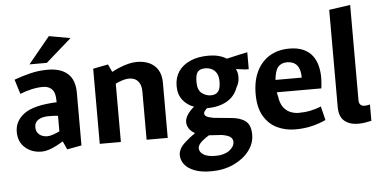

<svg xmlns="http://www.w3.org/2000/svg" viewBox="-57 -805 2268 1139"><g transform="rotate(-5 1076.5 -235.5)"><path d="M165.1 15.8Q106.7 15.8 67.3 -19Q27.8 -53.7 27.8 -112.8Q27.8 -178.7 85.1 -220.5Q142.4 -262.4 278.9 -268.2Q278.4 -277.3 278.1 -286.1Q277.8 -294.9 276.8 -303.4Q273 -334.5 254.2 -350.2Q235.4 -365.8 204.9 -365.8Q172.6 -365.8 137.4 -357.8Q102.2 -349.8 68.8 -336.4L41.8 -423.1Q91.1 -441.1 140 -453Q188.9 -464.9 243.2 -464.9Q320 -464.9 361.6 -427.7Q403.2 -390.5 403.2 -313V0L317 15.8L294.4 -33.8Q276.9 -22.7 254.7 -11.1Q232.6 0.5 209.7 8.2Q186.7 15.8 165.1 15.8ZM205.2 -72Q222 -72 240.5 -78.4Q258.9 -84.8 279.9 -94.7V-187.5Q266.9 -188.9 252.8 -189.4Q238.7 -189.9 223.7 -189.9Q185.6 -189.9 162.7 -175.1Q139.9 -160.3 139.9 -132.1Q139.9 -111.6 149.4 -98.2Q158.8 -84.8 173.8 -78.4Q188.7 -72 205.2 -72ZM137.8 -505.9 266.8 -662.9 393.9 -640.1 241.3 -505.9Z M512.1 0V-447.3L601.9 -464.9L623 -418.8Q643.6 -429.8 669 -440.4Q694.4 -451.1 721.4 -458Q748.4 -464.9 773.8 -464.9Q815.7 -464.9 847.9 -450Q880 -435.1 898.5 -404.8Q916.9 -374.5 916.9 -329V0H791.1V-287.9Q791.1 -326.4 772.5 -348.4Q753.9 -370.4 719.7 -370.4Q698.4 -370.4 677 -363.2Q655.5 -356 637.9 -347.3V0Z M1157.3 219.9Q1097.5 219.9 1058 204.6Q1018.4 189.3 998.8 163.6Q979.1 137.9 979.1 107.1Q979.1 89.9 989.2 70.6Q999.3 51.3 1022.2 31.8Q1037.2 18.4 1050.1 8.2Q1063 -1.9 1076.5 -10L1078.7 -15.8Q1057.7 -26.6 1045.7 -45Q1033.8 -63.5 1033.8 -84Q1033.8 -104.9 1048.5 -127.4Q1063.2 -149.9 1088.4 -170.8Q1047.3 -185.2 1021.7 -218.6Q996.1 -252.1 996.1 -301.3Q996.1 -351.3 1020.4 -387.7Q1044.8 -424.1 1090.7 -444.5Q1136.6 -464.9 1200.1 -464.9Q1263.9 -464.9 1307.4 -437.6Q1319.1 -440.2 1339.5 -445Q1360 -449.8 1380.8 -454.3Q1401.6 -458.9 1416.2 -461.9Q1430.8 -464.9 1431.3 -464.9V-364.2H1412.3L1354.4 -371.7Q1360.5 -365 1364.2 -347.9Q1368 -330.7 1365.5 -308.4Q1363.1 -286 1349.8 -263.3Q1330.1 -209 1282.3 -182.3Q1234.5 -155.5 1163.9 -155Q1157.3 -148.9 1151 -141.3Q1144.7 -133.7 1144.7 -126.1Q1144.7 -113.4 1157.6 -106.5Q1170.5 -99.6 1200.1 -94.5L1298.1 -85.1Q1353.9 -81.4 1385.8 -57.8Q1417.8 -34.2 1417.8 24.1Q1417.8 76.7 1383.4 121.2Q1349 165.7 1290.2 192.8Q1231.4 219.9 1157.3 219.9ZM1191.7 130.9Q1241.8 130.9 1272.4 108.5Q1303.1 86 1303.1 56.7Q1303.1 39 1288 27.6Q1272.9 16.2 1236 10.6L1161.8 5.9Q1153.1 11.3 1142.1 18.7Q1131 26.2 1119.9 35.7Q1108.9 45.3 1101.8 55.7Q1094.8 66.2 1094.8 77.1Q1094.8 99.6 1118.4 115.3Q1142.1 130.9 1191.7 130.9ZM1194.7 -229.2Q1222.3 -229.2 1237.2 -246.2Q1252.1 -263.2 1252.1 -306.3Q1252.1 -338.2 1241 -356.6Q1229.9 -375.1 1212.2 -383.4Q1194.5 -391.8 1173.1 -391.8Q1143.2 -391.8 1129.4 -375.8Q1115.6 -359.9 1115.6 -315.3Q1115.6 -267.7 1140.2 -248.5Q1164.7 -229.2 1194.7 -229.2Z M1675.9 15.8Q1617.9 15.8 1568.7 -7.3Q1519.5 -30.5 1489.3 -81.2Q1459.1 -132 1459.1 -212.9Q1459.1 -292.3 1486.7 -348.7Q1514.3 -405.1 1564.1 -435Q1614 -464.9 1680.9 -464.9Q1731 -464.9 1764.6 -449.6Q1798.2 -434.3 1818.1 -408.1Q1838 -381.9 1846.5 -347.9Q1855.1 -313.8 1855.1 -276.8Q1855.1 -261.8 1853.5 -243.1Q1851.9 -224.3 1850.4 -213.1H1585.4Q1586 -206.1 1587.4 -199.9Q1588.7 -193.7 1590.8 -187.3Q1595.6 -147.7 1612.7 -124.1Q1629.8 -100.5 1654.1 -90.3Q1678.5 -80.1 1704 -80.1Q1740.3 -80.1 1773.2 -86.7Q1806.1 -93.2 1838.1 -106.2L1858.2 -24.2Q1822.2 -7 1776.2 4.4Q1730.1 15.8 1675.9 15.8ZM1583.6 -286.9H1740.1Q1740.1 -336.8 1719.6 -361Q1699.1 -385.2 1660.9 -385.2Q1627.2 -385.2 1608 -364Q1588.9 -342.7 1583.6 -286.9Z M2050.1 14.9Q1999.9 14.9 1968.6 -10.9Q1937.4 -36.7 1937.4 -95V-673.3L2063.7 -691.3V-124.2Q2063.7 -106 2072.5 -97Q2081.4 -88.1 2097.9 -88.1Q2106.7 -88.1 2114.2 -89.6Q2121.8 -91 2129.2 -93V4.3Q2112.8 8.3 2091.9 11.6Q2071 14.9 2050.1 14.9Z"/></g></svg>

Font: Ancizar Sans Thin
Style: Regular
Weight: 100
Designer: Cesar Puertas, Viviana Monsalve, Julian Moncada, Julian Prieto, Jose Castro, Mariel Hernandez, Felipe Aragon, Sara Alarc
Version: Version 8.100